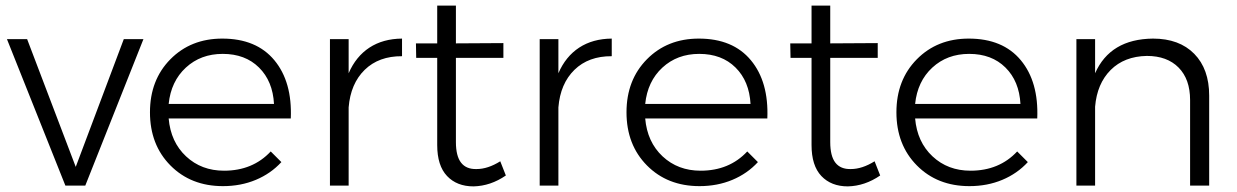

<svg xmlns="http://www.w3.org/2000/svg" viewBox="-20 -664 4427 687"><path d="M4.9 -523.9H77.1L251 -66.9L422.9 -523.9H493.2L285.2 0H213.9Z M775.4 -525.9Q897.5 -525.9 961.7 -448.5Q1025.9 -371.1 1020.5 -240.2H583.5Q590.8 -155.8 645.8 -104.5Q700.7 -53.2 781.7 -53.2Q884.3 -53.2 948.7 -122.1L986.8 -84Q949.2 -43 895.5 -20.5Q841.8 2 777.8 2Q663.1 2 589.8 -72Q516.6 -146 516.6 -262.2Q516.6 -377.9 589.6 -451.9Q662.6 -525.9 775.4 -525.9ZM583.5 -292H960.4Q956.1 -373.5 906.7 -422.4Q857.4 -471.2 776.9 -471.2Q698.2 -471.2 645 -422.1Q591.8 -373 583.5 -292Z M1227.5 -401.9Q1253.4 -461.9 1302 -493.7Q1350.6 -525.4 1418.5 -525.9V-462.9Q1335.4 -463.4 1284.9 -414.1Q1234.4 -364.7 1227.5 -279.8V0H1160.6V-523.9H1227.5Z M1770 -86.9 1790 -36.1Q1735.4 1.5 1674.3 2.9Q1614.7 2.9 1579.6 -34.2Q1544.4 -71.3 1544.4 -145V-457H1469.2L1468.3 -508.8H1544.4V-644H1611.3V-508.8L1781.2 -509.8V-457H1611.3V-155.8Q1611.3 -105.5 1629.9 -81.8Q1648.4 -58.1 1685.1 -59.1Q1725.6 -59.1 1770 -86.9Z M1978 -401.9Q2003.9 -461.9 2052.5 -493.7Q2101.1 -525.4 2168.9 -525.9V-462.9Q2085.9 -463.4 2035.4 -414.1Q1984.9 -364.7 1978 -279.8V0H1911.1V-523.9H1978Z M2480.5 -525.9Q2602.5 -525.9 2666.7 -448.5Q2731 -371.1 2725.6 -240.2H2288.6Q2295.9 -155.8 2350.8 -104.5Q2405.8 -53.2 2486.8 -53.2Q2589.4 -53.2 2653.8 -122.1L2691.9 -84Q2654.3 -43 2600.6 -20.5Q2546.9 2 2482.9 2Q2368.2 2 2294.9 -72Q2221.7 -146 2221.7 -262.2Q2221.7 -377.9 2294.7 -451.9Q2367.7 -525.9 2480.5 -525.9ZM2288.6 -292H2665.5Q2661.1 -373.5 2611.8 -422.4Q2562.5 -471.2 2481.9 -471.2Q2403.3 -471.2 2350.1 -422.1Q2296.9 -373 2288.6 -292Z M3109.4 -86.9 3129.4 -36.1Q3074.7 1.5 3013.7 2.9Q2954.1 2.9 2918.9 -34.2Q2883.8 -71.3 2883.8 -145V-457H2808.6L2807.6 -508.8H2883.8V-644H2950.7V-508.8L3120.6 -509.8V-457H2950.7V-155.8Q2950.7 -105.5 2969.2 -81.8Q2987.8 -58.1 3024.4 -59.1Q3064.9 -59.1 3109.4 -86.9Z M3446.3 -525.9Q3568.4 -525.9 3632.6 -448.5Q3696.8 -371.1 3691.4 -240.2H3254.4Q3261.7 -155.8 3316.7 -104.5Q3371.6 -53.2 3452.6 -53.2Q3555.2 -53.2 3619.6 -122.1L3657.7 -84Q3620.1 -43 3566.4 -20.5Q3512.7 2 3448.7 2Q3334 2 3260.7 -72Q3187.5 -146 3187.5 -262.2Q3187.5 -377.9 3260.5 -451.9Q3333.5 -525.9 3446.3 -525.9ZM3254.4 -292H3631.3Q3627 -373.5 3577.6 -422.4Q3528.3 -471.2 3447.8 -471.2Q3369.1 -471.2 3315.9 -422.1Q3262.7 -373 3254.4 -292Z M4105.5 -525.9Q4199.7 -525.9 4253.2 -471.4Q4306.6 -417 4306.6 -321.8V0H4238.3V-306.2Q4238.3 -380.4 4197.3 -422.1Q4156.2 -463.9 4083.5 -463.9Q4002.9 -462.4 3954.1 -413.6Q3905.3 -364.7 3898.4 -282.2V0H3831.5V-523.9H3898.4V-401.9Q3952.6 -524.4 4105.5 -525.9Z"/></svg>

Font: Montserrat arm Light
Style: Regular
Weight: 300
Designer: Julieta Ulanovsky
Foundry: Julieta Ulanovsky
Version: Version 6.000;PS 006.000;hotconv 1.0.88;makeotf.lib2.5.64775